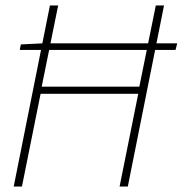

<svg xmlns="http://www.w3.org/2000/svg" viewBox="-20 -680 666 700"><path d="M52 -498 56 -518 136 -522H626L620 -498ZM30 0 162 -660H192L132 -364H488L548 -660H578L446 0H416L484 -338H128L60 0Z"/></svg>

Font: Source Code Pro ExtraLight ExtraLight
Style: Italic
Weight: 250
Italic angle: -11°
Monospace: yes
Version: Version 1.016;hotconv 1.0.116;makeotfexe 2.5.65601